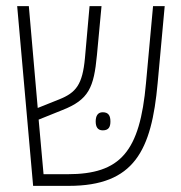

<svg xmlns="http://www.w3.org/2000/svg" viewBox="-20 -606 589 626"><path d="M88 0H204C418 0 474 -115 494 -335L517 -586H479L456 -335C436 -111 373 -38 200 -38H122L106 -216L183 -247C270 -281 286 -321 296 -426L311 -586H272L257 -417C249 -330 228 -304 173 -282L103 -254L74 -586H36ZM292 -210C292 -193 298 -181 315 -181C335 -181 340 -193 340 -210C340 -227 335 -240 315 -240C298 -240 292 -227 292 -210Z"/></svg>

Font: Noto Sans Hebrew Condensed ExtraLight
Style: Regular
Weight: 200
Width: 3
Designer: Monotype Design Team
Foundry: Monotype Imaging Inc.
Version: Version 2.004